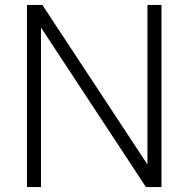

<svg xmlns="http://www.w3.org/2000/svg" viewBox="-20 -760 765 780"><path d="M89.5 0V-740H152L597 -64.5H579V-740H636V0H573L128.5 -675.5H146.5V0Z"/></svg>

Font: Encode Sans SC Condensed Thin Light
Style: Regular
Weight: 300
Version: Version 3.002